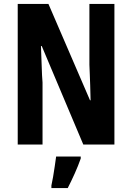

<svg xmlns="http://www.w3.org/2000/svg" viewBox="-20 -734 670 975"><path d="M561 0H403L192 -500H188Q191 -431 192 -391Q193 -351 196 -315V0H70V-714H226L437 -225H440Q439 -271 438 -301.5Q437 -332 436 -355.5Q435 -379 434 -405V-714H561ZM390 71Q377 108 359.5 147Q342 186 324 221H241V208Q245 191 249.5 164.5Q254 138 258 110.5Q262 83 265 61H390Z"/></svg>

Font: Noto Sans Sinhala UI ExtraCondensed
Style: Bold
Weight: 700
Width: 2
Designer: Jelle Bosma - Monotype Design Team
Foundry: Monotype Imaging Inc.
Version: Version 2.006; ttfautohint (v1.8.4.7-5d5b)